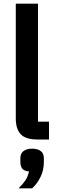

<svg xmlns="http://www.w3.org/2000/svg" viewBox="-20 -760 308 1046"><path d="M184 0Q121 0 93.5 -28Q66 -56 66 -116V-740H187V-97H247V0ZM155 50Q185 50 202 63Q219 76 219 102V122Q219 167 200.5 204.5Q182 242 155 266H81Q104 244 118 223Q132 202 138 174Q112 172 101.5 159Q91 146 91 122V102Q91 76 108 63Q125 50 155 50Z"/></svg>

Font: IBM Plex Sans Condensed SemiBold
Style: Regular
Weight: 600
Width: 3
Designer: Mike Abbink, Paul van der Laan, Pieter van Rosmalen
Foundry: Bold Monday
Version: Version 1.3